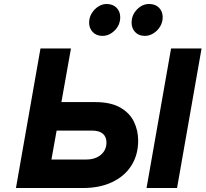

<svg xmlns="http://www.w3.org/2000/svg" viewBox="-20 -943 1031 963"><path d="M60 0 183 -700H336L288 -431H456Q535 -431 582.8 -403.8Q630.5 -376.5 651.8 -332.5Q673 -288.5 673 -238Q673 -166.5 639.2 -113Q605.5 -59.5 543.2 -29.8Q481 0 396 0ZM238 -143H414Q443.5 -143 466 -153.8Q488.5 -164.5 501.2 -183.5Q514 -202.5 514 -228Q514 -256.5 496 -272.2Q478 -288 441 -288H264ZM715 0 838 -700H991L868 0ZM707 -763Q675.5 -763 657.8 -782.2Q640 -801.5 640 -829Q640 -867.5 666.8 -895.2Q693.5 -923 728 -923Q759.5 -923 777.8 -904Q796 -885 796 -857Q796 -831 783 -809.8Q770 -788.5 749.5 -775.8Q729 -763 707 -763ZM494 -763Q463.5 -763 445.2 -782.2Q427 -801.5 427 -829Q427 -855 440 -876.2Q453 -897.5 473 -910.2Q493 -923 514 -923Q546.5 -923 564.8 -904Q583 -885 583 -857Q583 -818 555.5 -790.5Q528 -763 494 -763Z"/></svg>

Font: Overpass Black
Style: Italic
Weight: 900
Italic angle: -10°
Designer: Delve Withrington, Dave Bailey, Thomas Jockin
Foundry: Delve Fonts LLC
Version: Version 4.000